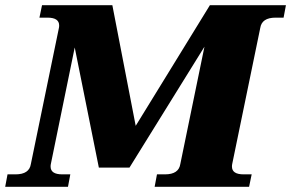

<svg xmlns="http://www.w3.org/2000/svg" viewBox="-50 -720 1122 740"><path d="M-21 -48H10Q63 -48 69 -88L177 -612Q178 -616 178 -622Q178 -652 133 -652H102L112 -700H383L473 -235L593 -430L759 -700H1052L1043 -652H1012Q959 -652 953 -612L845 -88Q844 -84 844 -78Q844 -48 889 -48H920L910 0H546L555 -48H586Q639 -48 645 -88L738 -540L449 -74H331L238 -537L146 -88Q145 -84 145 -78Q145 -48 190 -48H221L212 0H-30Z"/></svg>

Font: Taviraj Black
Style: Italic
Weight: 900
Italic angle: -12°
Designer: Katatrad Team
Foundry: CadsonDemak
Version: Version 1.001